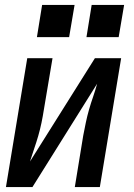

<svg xmlns="http://www.w3.org/2000/svg" viewBox="-20 -755 540 775"><path d="M4 0 90 -520H192L157 -312Q153 -286 147.5 -259.5Q142 -233 134.5 -207Q127 -181 118 -155Q109 -129 101 -103L363 -520H469L383 0H282L316 -208Q321 -234 326.5 -260.5Q332 -287 339.5 -313Q347 -339 356 -365Q365 -391 372 -417L111 0ZM459 -605H329L350 -735H481ZM259 -605H129L150 -735H281Z"/></svg>

Font: Iosevka SS04 Semibold Oblique
Style: Regular
Weight: 600
Italic angle: -9°
Monospace: yes
Designer: Belleve Invis
Foundry: Belleve Invis
Version: Version 19.0.0; ttfautohint (v1.8.4)